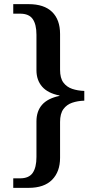

<svg xmlns="http://www.w3.org/2000/svg" viewBox="-20 -780 472 927"><path d="M44 127V81H77Q120 81 138 54.5Q156 28 156 -22V-194Q156 -243 183 -274Q210 -305 267 -317V-319Q211 -330 183.5 -361.5Q156 -393 156 -441V-612Q156 -662 138 -688Q120 -714 77 -714H44V-760H118Q193 -760 231.5 -722.5Q270 -685 270 -616V-443Q270 -403 286 -381.5Q302 -360 328.5 -351Q355 -342 387 -341V-294Q355 -293 328.5 -284Q302 -275 286 -253Q270 -231 270 -191V-18Q270 49 231.5 88Q193 127 118 127Z"/></svg>

Font: Noto Serif Khmer Medium
Style: Regular
Weight: 500
Version: Version 2.003